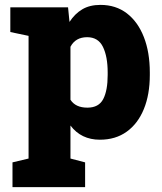

<svg xmlns="http://www.w3.org/2000/svg" viewBox="-20 -558 659 781"><path d="M30.8 203.1V102.5L96.2 86.9V-412.1L22 -427.7V-528.3H256.8L262.7 -468.8Q284.2 -502 314.5 -520Q344.7 -538.1 388.7 -538.1Q451.2 -538.1 496.1 -503.7Q541 -469.2 565.2 -407.2Q589.4 -345.2 589.4 -263.2V-252.9Q589.4 -173.8 565.2 -114.5Q541 -55.2 495.6 -22.5Q450.2 10.3 386.2 10.3Q310.1 10.3 266.6 -47.4V86.9L326.2 102.5V203.1ZM335.4 -120.1Q381.8 -120.1 399.9 -155Q418 -189.9 418 -252.9V-263.2Q418 -328.1 398.7 -367.4Q379.4 -406.7 334.5 -406.7Q287.1 -406.7 266.6 -367.7V-152.3Q287.1 -120.1 335.4 -120.1Z"/></svg>

Font: Roboto Slab Black
Style: Regular
Weight: 900
Designer: Google
Version: Version 2.000; ttfautohint (v1.8.1.43-b0c9)